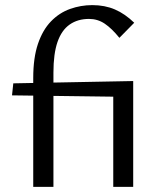

<svg xmlns="http://www.w3.org/2000/svg" viewBox="-20 -731 637 751"><path d="M110 0V-426Q110 -505 128.5 -559.5Q147 -614 179.5 -647.5Q212 -681 254 -696Q296 -711 341 -711Q390 -711 429.5 -694Q469 -677 505 -642L447 -583Q417 -620 389.5 -638.5Q362 -657 328 -657Q284 -657 252.5 -635Q221 -613 205 -567Q189 -521 189 -447V0ZM490 -352 27 -358 32 -405 501 -414ZM423 0V-382L501 -414V0Z"/></svg>

Font: Ysabeau Office Medium
Style: Regular
Weight: 500
Designer: Christian Thalmann (Catharsis Fonts)
Version: Version 2.001;gftools[0.9.30]; featfreeze: tnum,lnum,ss02